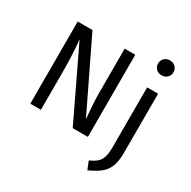

<svg xmlns="http://www.w3.org/2000/svg" viewBox="-211 -982 1385 1395"><g transform="rotate(30 481.5 -284.0)"><path d="M494 -689H583V0H456L176 -585Q179 -557 182 -518.5Q185 -480 187 -430Q189 -380 189 -316V0H100V-689H224L507 -103Q506 -111 503 -145.5Q500 -180 497 -225.5Q494 -271 494 -313ZM776 -527H868V-32Q868 42 849.5 86.5Q831 131 794 159Q757 187 701 212L674 145Q709 129 731.5 111Q754 93 765 61.5Q776 30 776 -26ZM822 -780Q851 -780 869 -762Q887 -744 887 -717Q887 -691 869 -673Q851 -655 822 -655Q794 -655 776 -673Q758 -691 758 -717Q758 -744 776 -762Q794 -780 822 -780Z"/></g></svg>

Font: Fira Sans Variable
Style: Regular
Weight: 400
Designer: Carrois Corporate & Edenspiekermann AG
Foundry: Carrois Corporate GbR & Edenspiekermann AG
Version: Version 4.202